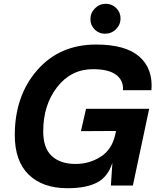

<svg xmlns="http://www.w3.org/2000/svg" viewBox="-20 -979 835 1013"><path d="M208 -286Q208 -198 253 -156Q298 -114 379 -114Q452 -114 512 -152.5Q572 -191 589 -273L592 -288L407 -287L434 -405H767L681 0H565L573 -120Q550 -47 493 -16.5Q436 14 336 14Q205 14 131.5 -57.5Q58 -129 58 -266Q58 -473 176 -608.5Q294 -744 487 -744Q643 -744 715.5 -680Q788 -616 779 -503H629Q632 -555 592.5 -584.5Q553 -614 471 -614Q355 -614 281.5 -519.5Q208 -425 208 -286ZM457 -878Q457 -911 481 -935Q505 -959 538 -959Q570 -959 593 -936.5Q616 -914 616 -882Q616 -849 592 -825Q568 -801 534 -801Q502 -801 479.5 -823.5Q457 -846 457 -878Z"/></svg>

Font: Nacelle Bold
Style: Italic
Weight: 700
Italic angle: -12°
Designer: Sora Sagano
Foundry: Sora Sagano
Version: Version 1.000;FEAKit 1.0